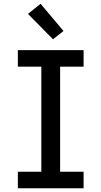

<svg xmlns="http://www.w3.org/2000/svg" viewBox="-20 -1002 540 1022"><path d="M75 0V-88H200V-647H75V-735H425V-647H300V-88H425V0ZM262 -793 129 -928 196 -982 318 -837Z"/></svg>

Font: Iosevka Term Semibold
Style: Regular
Weight: 600
Monospace: yes
Designer: Belleve Invis
Foundry: Belleve Invis
Version: Version 31.4.0